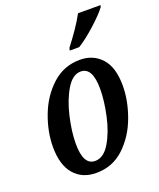

<svg xmlns="http://www.w3.org/2000/svg" viewBox="-143 -854 790 953"><g transform="rotate(-20 252.0 -378.0)"><path d="M41 -184Q41 -265 73 -349Q105 -433 167 -489.5Q229 -546 314 -546Q384 -546 427.5 -498Q471 -450 471 -353Q471 -274 440 -189.5Q409 -105 348 -47.5Q287 10 200 10Q127 10 84 -39.5Q41 -89 41 -184ZM360 -376Q360 -490 298 -490Q255 -490 222 -435Q189 -380 171 -302Q153 -224 153 -160Q153 -48 215 -48Q260 -48 293 -103Q326 -158 343 -236Q360 -314 360 -376ZM286 -619Q311 -651 339 -691.5Q367 -732 385 -766H504L501 -756Q479 -726 426.5 -678.5Q374 -631 333 -606H283Z"/></g></svg>

Font: Noto Serif CondSemiBold
Style: Italic
Weight: 600
Width: 3
Italic angle: -12°
Designer: Monotype Design Team
Foundry: Monotype Imaging Inc.
Version: Version 1.001